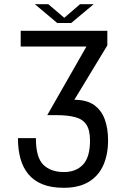

<svg xmlns="http://www.w3.org/2000/svg" viewBox="-20 -884 612 914"><path d="M283.5 10Q224 10 182.5 -6.8Q141 -23.5 115.2 -54.5Q89.5 -85.5 77.5 -128.5Q65.5 -171.5 65.5 -224.5Q65.5 -225 65.5 -225.5Q65.5 -226 65.5 -226.5H151Q151 -226 151 -225.5Q151 -225 151 -224.5Q151 -134.5 186.2 -99.8Q221.5 -65 284.5 -65Q342 -65 375.2 -100.5Q408.5 -136 408.5 -214.5Q408.5 -264 391.5 -290.2Q374.5 -316.5 338.5 -326.2Q302.5 -336 246 -336H205L391.5 -662.5H78.5V-737.5H491V-668L334 -409Q393 -409 428 -384Q463 -359 478.8 -315.5Q494.5 -272 494.5 -217Q494.5 -148.5 471.8 -97.5Q449 -46.5 402.2 -18.2Q355.5 10 283.5 10ZM146 -864H210L298.5 -788.5H273.5L361 -864H426L319 -774.5H252.5Z"/></svg>

Font: Epilogue
Style: Regular
Weight: 400
Designer: Tyler Finck
Foundry: Etcetera Type Co
Version: Version 2.112